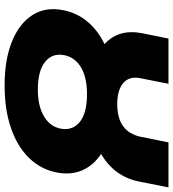

<svg xmlns="http://www.w3.org/2000/svg" viewBox="21 -761 750 832"><g transform="rotate(90 396.0 -345.0)"><path d="M350 10Q238 10 159.5 -22Q81 -54 45 -111Q9 -168 24 -243Q35 -302 73 -348Q111 -394 171 -423Q104 -484 124 -586L147 -700H343L319 -579Q309 -531 339.5 -504.5Q370 -478 431 -478Q552 -478 573 -581L597 -700H792L767 -574Q746 -466 647 -408Q696 -376 717.5 -327.5Q739 -279 728 -219Q715 -148 665 -96.5Q615 -45 535 -17.5Q455 10 350 10ZM368 -134Q440 -134 485 -161Q530 -188 538 -236Q546 -286 507.5 -316.5Q469 -347 388 -347Q316 -347 272 -321Q228 -295 219 -248Q209 -197 248 -165.5Q287 -134 368 -134Z"/></g></svg>

Font: Montserrat ExtraBold
Style: Italic
Weight: 800
Italic angle: -11.3°
Designer: Julieta Ulanovsky
Foundry: Julieta Ulanovsky
Version: Version 9.000; ttfautohint (v1.8.4.7-5d5b)